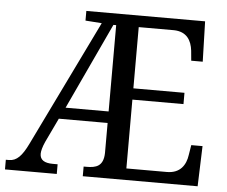

<svg xmlns="http://www.w3.org/2000/svg" viewBox="-51 -773 983 831"><g transform="rotate(5 440.5 -357.0)"><path d="M0 0H225V-42H204C168 -42 148 -54 148 -81C148 -93 153 -112 163 -134L213 -239H425V-109C424 -50 391 -42 351 -42H338V0H837L843 -175H794L787 -132C781 -88 757 -50 699 -50H523V-349H745V-398H523V-664H676C732 -663 753 -626 758 -582L762 -539H812L807 -714H291V-672L362 -667L96 -120C70 -66 47 -42 14 -42H0ZM238 -289 413 -664H425V-289Z"/></g></svg>

Font: Noto Serif Armenian SemiCondensed
Style: Regular
Weight: 400
Width: 4
Designer: Monotype Design Team
Foundry: Monotype Imaging Inc.
Version: Version 2.008